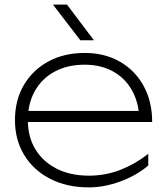

<svg xmlns="http://www.w3.org/2000/svg" viewBox="-20 -802 722 834"><path d="M366 12Q271 12 198.5 -25Q126 -62 85.5 -128Q45 -194 45 -280Q45 -367 83.5 -432.5Q122 -498 190 -535Q258 -572 348 -572Q435 -572 501 -534Q567 -496 604 -428.5Q641 -361 641 -272H82V-320H628L585 -290Q582 -360 552 -412Q522 -464 469.5 -492.5Q417 -521 348 -521Q273 -521 217.5 -491Q162 -461 131.5 -407Q101 -353 101 -280Q101 -207 134 -153Q167 -99 226.5 -69Q286 -39 366 -39Q440 -39 505 -65Q570 -91 624 -134V-83Q572 -39 502 -13.5Q432 12 366 12ZM271 -782 388 -627H329L210 -782Z"/></svg>

Font: Unbounded ExtraLight
Style: Regular
Weight: 250
Designer: Luke Prowse, Jean-Baptiste Morizot, Fátima Lázaro, Florian Runge
Foundry: NaN
Version: Version 1.701;gftools[0.9.28.dev5+ged2979d]